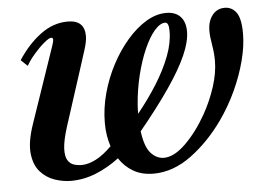

<svg xmlns="http://www.w3.org/2000/svg" viewBox="-44 -590 906 658"><g transform="rotate(-5 409.0 -261.5)"><path d="M175.5 10.5Q147.5 10.5 119 0.8Q90.5 -9 70 -32Q49.5 -55 45.2 -94.8Q41 -134.5 61.5 -194.5L177 -175.5Q162.5 -129.5 161.2 -102.2Q160 -75 168.2 -61.8Q176.5 -48.5 189.5 -44.5Q202.5 -40.5 216.5 -40.5Q238.5 -40.5 264.8 -53.8Q291 -67 320 -96Q314.5 -112 311 -132.5Q307.5 -153 307.5 -177Q307.5 -227.5 321.5 -278.8Q335.5 -330 359.8 -375.8Q384 -421.5 415 -457.2Q446 -493 480.5 -513.8Q515 -534.5 549.5 -534.5Q581 -534.5 598.2 -516.5Q615.5 -498.5 615.5 -465Q615.5 -430.5 594.8 -383.5Q574 -336.5 532.2 -275.5Q490.5 -214.5 427.5 -138Q434.5 -84 454.2 -62.2Q474 -40.5 499 -40.5Q534.5 -40.5 574.8 -80.2Q615 -120 647 -177Q671.5 -220.5 686.8 -268Q702 -315.5 702 -356.5Q702 -384 697 -412Q692 -440 692 -460.5Q692 -492.5 708 -513.5Q724 -534.5 751 -534.5Q775.5 -534.5 790.8 -513.8Q806 -493 806 -441.5Q806 -398.5 793 -348.5Q780 -298.5 756.8 -248Q733.5 -197.5 701.5 -152Q653 -83 590 -36.2Q527 10.5 459 10.5Q419 10.5 389.8 -6.5Q360.5 -23.5 341.5 -52.5Q303.5 -23.5 261.2 -6.5Q219 10.5 175.5 10.5ZM424 -198.5Q462 -245.5 491.8 -293Q521.5 -340.5 538.8 -385.8Q556 -431 556 -471Q556 -501.5 543.5 -501.5Q525.5 -501.5 506.2 -479Q487 -456.5 470 -417.8Q453 -379 441 -330.2Q429 -281.5 425 -229Q424.5 -220.5 424.2 -212.2Q424 -204 424 -198.5ZM61.5 -194.5 151 -456Q155 -467.5 156 -475.8Q157 -484 149.5 -484Q142 -484 124.8 -469.5Q107.5 -455 89.8 -434.5Q72 -414 61.5 -395L39 -416.5Q73 -469 117 -501.8Q161 -534.5 211 -534.5Q269 -534.5 269 -479.5Q269 -461 259.2 -430.8Q249.5 -400.5 237 -361.5L177 -175.5Z"/></g></svg>

Font: Libre Caslon Condensed
Style: Italic
Weight: 400
Italic angle: -22.583°
Designer: Pablo Impallari, Rodrigo Fuenzalida, Katja Schimmel, Ertekin Erdin
Foundry: Pablo Impallari, Rodrigo Fuenzalida
Version: Version 2.000;gftools[0.9.33]